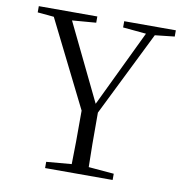

<svg xmlns="http://www.w3.org/2000/svg" viewBox="-81 -802 846 879"><g transform="rotate(10 342.0 -362.5)"><path d="M426 -696 534 -686 363 -330 190 -687 301 -696V-725H29V-696L105 -689L305 -288C305 -166 305 -111 303 -39L186 -29V0H500V-29L382 -39C380 -112 380 -167 380 -292L575 -686L666 -696V-725H426Z"/></g></svg>

Font: Noto Serif CJK HK Light
Style: Regular
Weight: 300
Designer: Ryoko NISHIZUKA 西塚涼子 (kana & ideographs); Frank Grießhammer (Latin, Greek & Cyrillic); Wenlong ZHANG 张文龙 (bopomofo); San
Foundry: Adobe
Version: Version 2.001;hotconv 1.1.0;makeotfexe 2.6.0